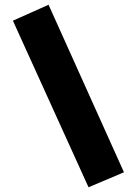

<svg xmlns="http://www.w3.org/2000/svg" viewBox="-20 -751 588 807"><path d="M501 -26.9 352.1 36.1 34.2 -664.1 184.1 -731Z"/></svg>

Font: TitilliumText25L
Style: 999 wt
Weight: 900
Designer: Accademia di Belle Arti di Urbino and others
Foundry: Accademia di Belle Arti di Urbino and others.
Version: Version 25.000